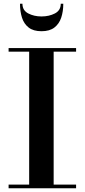

<svg xmlns="http://www.w3.org/2000/svg" viewBox="-20 -1007 453 1027"><path d="M26 0V-19.5H136V-730.5H26V-750H387V-730.5H267V-19.5H387V0ZM202 -840Q158.5 -840 133.2 -859.8Q108 -879.5 97.5 -912.8Q87 -946 87 -987H100Q100 -951.5 131 -935.2Q162 -919 202 -919Q242.5 -919 273.8 -935.2Q305 -951.5 305 -987H318.5Q318.5 -946 307.5 -912.8Q296.5 -879.5 271 -859.8Q245.5 -840 202 -840Z"/></svg>

Font: Bodoni Moda SemiBold
Style: Regular
Weight: 600
Designer: Owen Earl
Foundry: indestructible type
Version: Version 2.005; ttfautohint (v1.8.4.7-5d5b)